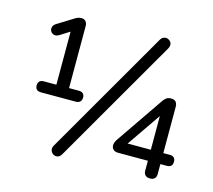

<svg xmlns="http://www.w3.org/2000/svg" viewBox="-105 -849 1103 995"><g transform="rotate(15 446.5 -352.0)"><path d="M114 -282Q83 -282 83 -312Q83 -325 90.5 -333Q98 -341 114 -341H181V-645H212L129 -593Q113 -584 101.5 -587.5Q90 -591 84 -601Q78 -611 81 -623Q84 -635 98 -644L179 -694Q189 -701 198 -704.5Q207 -708 218 -708Q228 -708 234.5 -704Q241 -700 245 -692.5Q249 -685 249 -675V-341H301Q332 -341 332 -312Q332 -298 324 -290Q316 -282 301 -282ZM304 -1Q297 11 287.5 15Q278 19 268.5 16.5Q259 14 252.5 7Q246 0 244.5 -10.5Q243 -21 250 -33L638 -704Q645 -716 655 -720Q665 -724 674 -721.5Q683 -719 690 -712Q697 -705 698 -695Q699 -685 692 -672ZM775 3Q759 3 750 -5.5Q741 -14 741 -29V-83H580Q564 -83 555 -92Q546 -101 546 -114Q546 -124 550.5 -133.5Q555 -143 563 -154L733 -402Q738 -410 748 -418Q758 -426 774 -426Q791 -426 799.5 -417Q808 -408 808 -390V-142H844Q857 -142 865 -135Q873 -128 873 -113Q873 -97 865 -90Q857 -83 844 -83H808V-29Q808 -14 799.5 -5.5Q791 3 775 3ZM741 -142V-346H757L605 -125V-142Z"/></g></svg>

Font: Nunito ExtraLight
Style: Regular
Weight: 400
Version: Version 3.602